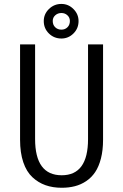

<svg xmlns="http://www.w3.org/2000/svg" viewBox="-20 -920 610 952"><path d="M284.5 -729Q248 -729 222.5 -754Q197 -779 197 -815.5Q197 -850.5 222.8 -875.5Q248.5 -900.5 284.5 -900.5Q319 -900.5 344.2 -875.2Q369.5 -850 369.5 -815.5Q369.5 -779 344.2 -754Q319 -729 284.5 -729ZM284.5 -773Q302.5 -773 314.5 -784.8Q326.5 -796.5 326.5 -816Q326.5 -833 314.2 -844.2Q302 -855.5 284.5 -855.5Q266.5 -855.5 254 -844.2Q241.5 -833 241.5 -816Q241.5 -796.5 253.8 -784.8Q266 -773 284.5 -773ZM286 11Q241.5 11 205.5 -1.8Q169.5 -14.5 140.5 -41.5Q111.5 -68.5 95.5 -115.5Q79.5 -162.5 79.5 -227V-700H154V-231Q154 -51 286 -51Q416.5 -51 416.5 -230V-700H491V-227Q491 -175 480.5 -134.2Q470 -93.5 451.8 -66.5Q433.5 -39.5 407.5 -22Q381.5 -4.5 351.5 3.2Q321.5 11 286 11Z"/></svg>

Font: League Mono Narrow Light
Style: Regular
Weight: 300
Width: 3
Designer: Tyler Finck
Foundry: The League of Moveable Type / Tyler Finck
Version: Version 2.210